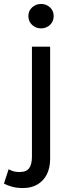

<svg xmlns="http://www.w3.org/2000/svg" viewBox="-82 -726 353 971"><path d="M34.5 225Q4 225 -19.5 218.8Q-43 212.5 -62 202.5L-38.5 130Q-26.5 136.5 -14 140.2Q-1.5 144 17 144Q51.5 144 65.5 124.5Q79.5 105 79.5 67V-490H171.5V77Q171.5 123 154.8 156Q138 189 107.2 207Q76.5 225 34.5 225ZM125.5 -582.5Q99.5 -582.5 80.5 -600Q61.5 -617.5 61.5 -644.5Q61.5 -671.5 80.5 -688.8Q99.5 -706 125.5 -706Q152 -706 170.8 -688.8Q189.5 -671.5 189.5 -644.5Q189.5 -617.5 170.8 -600Q152 -582.5 125.5 -582.5Z"/></svg>

Font: Geologica Roman Light
Style: Regular
Weight: 300
Designer: Sindre Bremnes, Frode Helland
Foundry: Monokrom Skriftforlag AS
Version: Version 1.010;gftools[0.9.28]